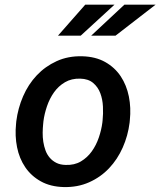

<svg xmlns="http://www.w3.org/2000/svg" viewBox="-20 -774 672 805"><path d="M48.3 -265.6Q55.2 -320.3 76.9 -370.4Q98.6 -420.4 134 -458Q169.4 -495.6 217.5 -517.6Q265.6 -539.6 324.7 -538.1Q380.9 -536.6 421.1 -513.9Q461.4 -491.2 486.1 -454.1Q510.7 -417 520.3 -369.4Q529.8 -321.8 524.4 -270.5L523.4 -259.8Q516.6 -205.1 494.6 -155.5Q472.7 -106 437.3 -68.6Q401.9 -31.2 353.8 -9.8Q305.7 11.7 247.1 10.3Q191.4 8.8 151.1 -13.7Q110.8 -36.1 85.9 -72.8Q61 -109.4 51.5 -156.7Q42 -204.1 47.4 -255.4ZM161.1 -255.4Q159.2 -237.3 158.9 -217.8Q158.7 -198.2 161.6 -179.2Q164.6 -160.2 170.9 -143.1Q177.2 -126 188.5 -112.8Q199.7 -99.6 216.1 -91.3Q232.4 -83 255.4 -82.5Q292 -81.1 319.1 -97.2Q346.2 -113.3 364.7 -139.2Q383.3 -165 394.3 -197.3Q405.3 -229.5 409.2 -260.3L410.2 -270Q413.1 -296.9 411.6 -327.1Q410.2 -357.4 400.6 -383.1Q391.1 -408.7 370.8 -426Q350.6 -443.4 316.4 -444.3Q279.8 -445.3 252.4 -429.2Q225.1 -413.1 206.5 -387Q188 -360.8 177 -328.6Q166 -296.4 162.1 -265.6ZM501.5 -754.4H632.3L464.4 -624.5H362.3ZM337.4 -754.4H460L318.4 -624.5H223.1Z"/></svg>

Font: Roboto Mono Medium
Style: Italic
Weight: 500
Designer: Google
Version: Version 2.000985; 2015; ttfautohint (v1.3)